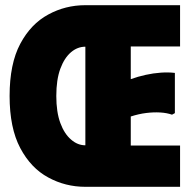

<svg xmlns="http://www.w3.org/2000/svg" viewBox="-20 -720 737 740"><path d="M674 -700V-541H484V-415Q512 -425 541.5 -431.5Q571 -438 600 -440Q629 -442 654 -439V-284L643 -278Q623 -285 597.5 -286.5Q572 -288 543.5 -284.5Q515 -281 484 -271V-159H674V0H309Q232 0 166 -36Q99 -72 58 -149.5Q17 -227 17 -350Q17 -474 58 -551Q99 -628 166 -664Q232 -700 309 -700ZM309 -160V-540Q279 -540 254 -519Q228 -497 212.5 -455Q197 -413 197 -350Q197 -288 212.5 -246Q228 -204 254 -182Q279 -160 309 -160Z"/></svg>

Font: Phudu Light ExtraBold
Style: Regular
Weight: 800
Version: Version 1.005;gftools[0.9.23]